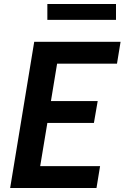

<svg xmlns="http://www.w3.org/2000/svg" viewBox="-20 -945 640 965"><path d="M31 0 152 -735H586L568 -625H267L236 -437H471L452 -327H218L182 -110H483L465 0ZM563 -845H218V-925H563Z"/></svg>

Font: Iosevka SS04 XBd Ex
Style: Italic
Weight: 800
Width: 7
Italic angle: -9°
Monospace: yes
Designer: Belleve Invis
Foundry: Belleve Invis
Version: Version 19.0.0; ttfautohint (v1.8.4)